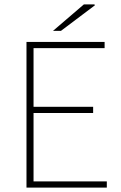

<svg xmlns="http://www.w3.org/2000/svg" viewBox="-20 -850 550 870"><path d="M100 0V-660H454V-632H132V-366H402V-338H132V-28H464V0ZM220 -710 360 -830H408L410 -826L256 -710Z"/></svg>

Font: SourceSans3VF
Style: Regular
Weight: 200
Designer: Paul D. Hunt
Foundry: Adobe
Version: Version 3.052;hotconv 1.1.0;makeotfexe 2.6.0